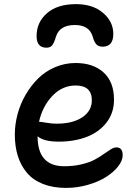

<svg xmlns="http://www.w3.org/2000/svg" viewBox="-20 -876 648 930"><path d="M348.1 -856Q429.7 -856 479.2 -813.5Q528.8 -771 528.8 -711.9Q528.8 -649.9 477.1 -649.9Q458 -649.9 447.3 -660.6Q436.5 -671.4 429.2 -698.2Q412.6 -754.9 342.8 -754.9Q268.6 -754.9 251 -698.2Q242.2 -668 232.7 -656.5Q223.1 -645 205.1 -645Q157.2 -645 157.2 -701.2Q157.2 -768.1 207.5 -812Q257.8 -856 348.1 -856ZM299.8 34.2Q236.3 34.2 188.2 15.1Q140.1 -3.9 110.6 -38.8Q81.1 -73.7 66.4 -120.4Q51.8 -167 51.8 -224.1Q51.8 -272.9 64.9 -322.5Q78.1 -372.1 103.8 -416.5Q129.4 -460.9 164.3 -495.6Q199.2 -530.3 246.6 -550.5Q293.9 -570.8 346.2 -570.8Q431.6 -570.8 481.9 -524.9Q532.2 -479 532.2 -393.1Q532.2 -328.6 495.4 -281.7Q458.5 -234.9 398.7 -212.4Q338.9 -189.9 264.2 -189.9Q192.9 -189.9 162.1 -215.8Q162.1 -70.8 291 -70.8Q337.4 -70.8 376.2 -80.3Q415 -89.8 439.2 -103Q463.4 -116.2 482.2 -129.6Q501 -143.1 516.4 -152.6Q531.7 -162.1 543.9 -162.1Q574.2 -162.1 574.2 -124Q574.2 -98.1 552.5 -70.3Q530.8 -42.5 494.6 -19.3Q458.5 3.9 406.7 19Q355 34.2 299.8 34.2ZM170.9 -286.1Q177.7 -286.1 204.6 -281.5Q231.4 -276.9 253.9 -276.9Q332.5 -276.9 378.7 -307.9Q424.8 -338.9 424.8 -390.1Q424.8 -461.9 346.2 -461.9Q282.2 -461.9 234.1 -411.9Q186 -361.8 168.9 -286.1Z"/></svg>

Font: Shantell Sans Irregular Bouncy
Style: Regular
Weight: 500
Designer: Stephen Nixon, Anya Danilova, Shantell Martin
Foundry: Arrow Type
Version: Version 1.006;[9816181b4]